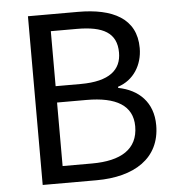

<svg xmlns="http://www.w3.org/2000/svg" viewBox="-52 -782 762 831"><g transform="rotate(-5 328.5 -366.5)"><path d="M100 0H334C498 0 612 -71 612 -215C612 -315 550 -373 462 -390V-395C531 -417 570 -481 570 -554C570 -683 467 -733 318 -733H100ZM193 -421V-660H306C420 -660 479 -628 479 -542C479 -468 428 -421 302 -421ZM193 -74V-350H321C449 -350 521 -309 521 -218C521 -119 447 -74 321 -74Z"/></g></svg>

Font: Noto Sans CJK KR Regular
Style: Regular
Weight: 400
Designer: Ryoko NISHIZUKA (kana & ideographs); Paul D. Hunt (Latin, Greek & Cyrillic); Wenlong ZHANG (bopomofo); Sandoll Communica
Foundry: Adobe Systems Incorporated
Version: Version 1.004;PS 1.004;hotconv 1.0.82;makeotf.lib2.5.63406